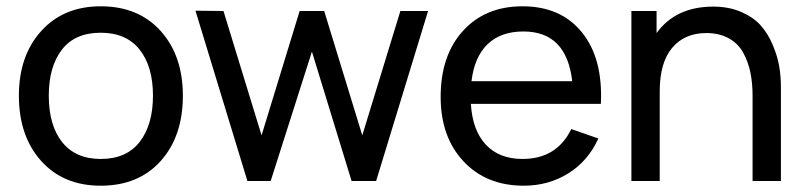

<svg xmlns="http://www.w3.org/2000/svg" viewBox="-20 -575 2561 610"><path d="M300 15Q181 15 110.5 -64Q40 -143 40 -271Q40 -398 111 -476.5Q182 -555 300 -555Q420 -555 490.5 -476.5Q561 -398 561 -271Q561 -142 490.5 -63.5Q420 15 300 15ZM300 -70Q382 -70 424 -124.5Q466 -179 466 -271Q466 -364 423.5 -417.5Q381 -471 300 -471Q218 -471 176.5 -417Q135 -363 135 -271Q135 -177 177.5 -123.5Q220 -70 300 -70Z M766 0 601 -541 690 -540 811 -145 932 -540H1010L1131 -145L1252 -540H1340L1175 0H1097L971 -411L840 0Z M1476 -245Q1481 -161 1523.5 -115.5Q1566 -70 1640 -70Q1749 -70 1795 -165L1881 -135Q1849 -64 1786 -24.5Q1723 15 1644 15Q1525 15 1452.5 -62.5Q1380 -140 1380 -267Q1380 -399 1451 -477Q1522 -555 1640 -555Q1762 -555 1829 -472Q1896 -389 1889 -245ZM1643 -475Q1571 -475 1529 -434.5Q1487 -394 1478 -317H1798Q1780 -475 1643 -475Z M2246 -554Q2296 -554 2335 -537Q2374 -520 2397 -494Q2420 -468 2435 -432.5Q2450 -397 2455.5 -365Q2461 -333 2461 -299V0H2371V-271Q2371 -311 2364 -345Q2357 -379 2341 -408Q2325 -437 2295 -453.5Q2265 -470 2224 -470Q2155 -470 2115.5 -423Q2076 -376 2076 -285V0H1986V-540H2066V-470Q2127 -554 2246 -554Z"/></svg>

Font: Manrope Medium
Style: Medium
Weight: 500
Designer: Mikhail Sharanda
Foundry: Mikhail Sharanda
Version: Version 4.000;hotconv 1.0.109;makeotfexe 2.5.65596